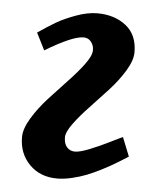

<svg xmlns="http://www.w3.org/2000/svg" viewBox="-44 -565 497 618"><g transform="rotate(5 204.0 -256.5)"><path d="M58.1 -448.2Q90.8 -470.7 116 -485.4Q141.1 -500 178 -513.4Q214.8 -526.9 246.1 -526.9Q301.8 -526.9 338.9 -497.8Q376 -468.8 376 -412.1Q376 -386.2 355.5 -352.3Q335 -318.4 305.7 -286.4Q276.4 -254.4 247.1 -223.6Q217.8 -192.9 197.3 -165Q176.8 -137.2 176.8 -120.1Q176.8 -99.6 186.8 -88.4Q196.8 -77.1 212.9 -77.1Q228.5 -77.1 259.8 -89.6Q291 -102.1 324.7 -118.9Q358.4 -135.7 362.8 -137.2L387.2 -76.2Q385.7 -75.2 370.1 -65.4Q354.5 -55.7 340.1 -47.1Q325.7 -38.6 302.2 -26.6Q278.8 -14.6 257.6 -6.3Q236.3 2 210.7 8.1Q185.1 14.2 163.1 14.2Q107.9 14.2 73.5 -20.8Q39.1 -55.7 39.1 -108.9Q39.1 -135.7 60.1 -170.4Q81.1 -205.1 110.8 -237.8Q140.6 -270.5 170.4 -301.8Q200.2 -333 221.2 -361.3Q242.2 -389.6 242.2 -407.2Q242.2 -423.3 232.9 -434.6Q223.6 -445.8 209 -445.8Q172.9 -445.8 85.9 -393.1Z"/></g></svg>

Font: Literata Book
Style: Bold Italic
Weight: 700
Italic angle: -3°
Designer: Latin by Veronika Burian and Jose Scaglione. Greek by Irene Vlachou. Cyrillic by Vera Evstafieva
Foundry: TypeTogether
Version: Version 1.003;PS 001.003;hotconv 1.0.88;makeotf.lib2.5.64775